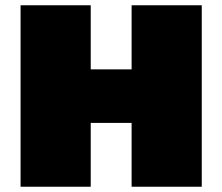

<svg xmlns="http://www.w3.org/2000/svg" viewBox="-20 -708 843 728"><path d="M58 0V-688H324V-445H479V-688H745V0H479V-242H324V0Z"/></svg>

Font: Saira Expanded Black
Style: Regular
Weight: 900
Width: 7
Designer: Hector Gatti with collaboration of the Omnibus-Type team
Foundry: Omnibus-Type
Version: Version 1.101